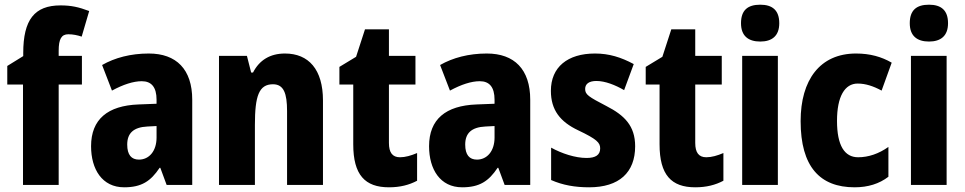

<svg xmlns="http://www.w3.org/2000/svg" viewBox="-20 -788 4113 818"><path d="M329 -428V-550H230V-572C230 -622 242 -642 271 -642C291 -642 310 -638 328 -632L360 -741C315 -758 283 -765 238 -765C127 -765 79 -704 79 -562V-549L11 -507V-428H78V0H230V-428Z M614 -560C537 -560 469 -542 415 -511L457 -402C505 -428 548 -442 584 -442C625 -442 647 -417 647 -363V-346L570 -343C439 -338 368 -280 368 -165C368 -67 415 10 509 10C583 10 622 -16 660 -73H663L690 0H799V-363C799 -493 731 -560 614 -560ZM608 -249 647 -251V-202C647 -144 615 -108 572 -108C540 -108 522 -128 522 -172C522 -220 548 -246 608 -249Z M1194 -560C1131 -560 1085 -532 1058 -479H1050L1032 -550H913V0H1066V-256C1066 -379 1083 -429 1143 -429C1189 -429 1203 -390 1203 -315V0H1356V-360C1356 -492 1295 -560 1194 -560Z M1684 -118C1652 -118 1637 -138 1637 -179V-428H1750V-550H1637V-663H1535L1497 -546L1426 -503V-428H1485V-173C1485 -43 1535 10 1637 10C1685 10 1723 0 1757 -18V-136C1731 -125 1707 -118 1684 -118Z M2054 -560C1977 -560 1909 -542 1855 -511L1897 -402C1945 -428 1988 -442 2024 -442C2065 -442 2087 -417 2087 -363V-346L2010 -343C1879 -338 1808 -280 1808 -165C1808 -67 1855 10 1949 10C2023 10 2062 -16 2100 -73H2103L2130 0H2239V-363C2239 -493 2171 -560 2054 -560ZM2048 -249 2087 -251V-202C2087 -144 2055 -108 2012 -108C1980 -108 1962 -128 1962 -172C1962 -220 1988 -246 2048 -249Z M2686 -165C2686 -252 2640 -297 2564 -336C2487 -376 2473 -385 2473 -409C2473 -431 2490 -443 2521 -443C2558 -443 2601 -426 2639 -404L2680 -515C2626 -544 2575 -560 2515 -560C2398 -560 2327 -502 2327 -401C2327 -319 2367 -269 2443 -233C2523 -195 2537 -180 2537 -156C2537 -128 2518 -115 2479 -115C2431 -115 2373 -134 2328 -159V-21C2378 1 2430 10 2490 10C2618 10 2686 -53 2686 -165Z M2989 -118C2957 -118 2942 -138 2942 -179V-428H3055V-550H2942V-663H2840L2802 -546L2731 -503V-428H2790V-173C2790 -43 2840 10 2942 10C2990 10 3028 0 3062 -18V-136C3036 -125 3012 -118 2989 -118Z M3219 -768C3166 -768 3137 -745 3137 -689C3137 -635 3168 -611 3219 -611C3269 -611 3300 -635 3300 -689C3300 -744 3271 -768 3219 -768ZM3294 -550H3142V0H3294Z M3621 10C3678 10 3726 -5 3765 -35V-162C3724 -133 3680 -118 3636 -118C3578 -118 3546 -168 3546 -273C3546 -377 3579 -432 3634 -432C3668 -432 3701 -421 3736 -402L3779 -521C3736 -546 3687 -560 3627 -560C3473 -560 3391 -447 3391 -272C3391 -78 3473 10 3621 10Z M3938 -768C3885 -768 3856 -745 3856 -689C3856 -635 3887 -611 3938 -611C3988 -611 4019 -635 4019 -689C4019 -744 3990 -768 3938 -768ZM4013 -550H3861V0H4013Z"/></svg>

Font: Noto Sans Lao Looped Condensed ExtraBold
Style: Regular
Weight: 800
Width: 3
Designer: Mark Frömberg, Ben Mitchell
Foundry: The Fontpad Ltd
Version: Version 1.002